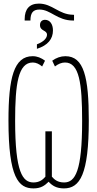

<svg xmlns="http://www.w3.org/2000/svg" viewBox="-20 -1036 540 1066"><path d="M117 -930V-922H149C149 -964 163 -983 199 -983C262 -983 297 -922 386 -922H391V-954H386C306 -955 271 -1016 196 -1016C143 -1016 117 -985 117 -930ZM185 -790V-765C246 -784 274 -820 274 -867C274 -902 257 -926 230 -926C214 -926 202 -916 202 -897C202 -862 241 -870 241 -843C241 -824 221 -803 185 -790ZM166 10C206 10 228 -5 250 -27C270 -5 294 10 335 10C424 10 473 -68 473 -367C473 -608 446 -724 343 -724C317 -724 292 -715 270 -699L285 -667C303 -681 322 -689 341 -689C420 -689 436 -574 436 -365C436 -86 398 -23 336 -23C300 -23 282 -39 268 -55V-307H232V-55C217 -37 197 -23 166 -23C106 -23 64 -78 64 -366C64 -570 81 -689 162 -689C180 -689 197 -681 214 -667L230 -699C208 -715 187 -724 161 -724C57 -724 27 -603 27 -367C27 -49 83 10 166 10Z"/></svg>

Font: Noto Sans Mono ExtraCondensed ExtraLight
Style: Regular
Weight: 200
Width: 2
Designer: Monotype Design Team
Foundry: Monotype Imaging Inc.
Version: Version 2.014